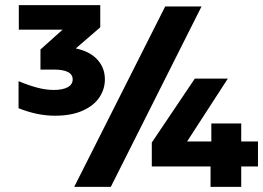

<svg xmlns="http://www.w3.org/2000/svg" viewBox="-20 -725 1021 745"><path d="M52 -305V-410Q96 -392 128 -384Q160 -376 189 -376Q223 -376 242.5 -386.5Q262 -397 262 -417Q262 -455 189 -455H137V-533L223 -610H53V-705H369V-619L274 -537Q328 -526 357.5 -494Q387 -462 387 -417Q387 -379 365.5 -347Q344 -315 300.5 -295.5Q257 -276 193 -276Q125 -276 52 -305ZM621 -700H762L410 0H268ZM569 -172 736 -420H864L706 -176H800V-246H916V-176H981V-79H916V0H797V-79H569Z"/></svg>

Font: Chess Sans ExtraBold
Style: Regular
Weight: 800
Designer: Wolf Bōese
Foundry: Wolf Bōese
Version: Version 7.223